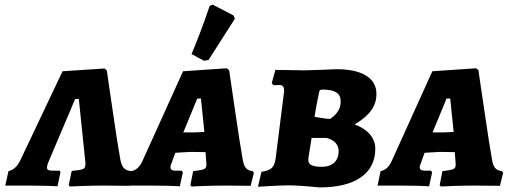

<svg xmlns="http://www.w3.org/2000/svg" viewBox="-20 -809 2236 838"><path d="M280 -1 293 -63Q322 -66 333.5 -68.5Q345 -71 349 -76.5Q353 -82 353 -96L352 -107L324 -377H308L191 -101Q185 -86 185 -78Q185 -70 191 -67Q197 -64 214 -64H240L244 -58L231 4Q219 3 183.5 2Q148 1 108 1H3L17 -62Q50 -70 68 -108L253 -498L436 -510L446 -502Q453 -455 473.5 -314.5Q494 -174 505 -114Q510 -87 520.5 -75.5Q531 -64 554 -62L558 -55L545 2L435 1Q389 1 343.5 2.5Q298 4 285 5Z M1083 -62 1088 -55 1074 2 965 1Q919 1 874 2.5Q829 4 816 5L811 -1L823 -62Q860 -66 870.5 -71Q881 -76 881 -90Q881 -100 880 -106L877 -145L813 -146Q801 -146 775 -144Q749 -142 745 -142L730 -100Q724 -88 724 -78Q724 -64 747 -64H773L778 -57L765 4Q753 3 718 2Q683 1 643 1H540L553 -62Q585 -68 602 -107L779 -498L970 -511L980 -503Q987 -456 1007.5 -316Q1028 -176 1039 -115Q1043 -88 1053 -76Q1063 -64 1083 -62ZM825 -231Q836 -231 872 -233L857 -379H841L780 -231ZM890 -547 870 -544 816 -573Q857 -670 895 -783L908 -789L1000 -741L1005 -727Z M1106 6 1121 -59Q1154 -64 1166.5 -76Q1179 -88 1183 -117L1219 -402Q1220 -406 1220 -413Q1220 -438 1201 -438L1174 -437L1166 -446L1182 -504L1311 -502Q1344 -503 1387.5 -504.5Q1431 -506 1449 -507Q1532 -507 1577.5 -479Q1623 -451 1623 -399Q1623 -359 1600 -327Q1577 -295 1528 -266Q1571 -250 1594.5 -222.5Q1618 -195 1618 -160Q1618 -79 1555 -35Q1492 9 1374 9Q1348 6 1306 3Q1264 0 1245 0Q1214 0 1167.5 2.5Q1121 5 1106 6ZM1419 -290Q1419 -288 1432.5 -298.5Q1446 -309 1456.5 -326Q1467 -343 1467 -367Q1467 -393 1448 -405.5Q1429 -418 1389 -418Q1381 -418 1377.5 -416Q1374 -414 1373 -407Q1365 -371 1356 -319Q1354 -303 1353 -299Q1361 -298 1384.5 -294Q1408 -290 1419 -290ZM1326 -119Q1323 -99 1336.5 -90Q1350 -81 1384 -81Q1419 -81 1438.5 -99Q1458 -117 1458 -149Q1458 -192 1406 -207H1340Z M2171 -62 2176 -55 2162 2 2053 1Q2007 1 1962 2.5Q1917 4 1904 5L1899 -1L1911 -62Q1948 -66 1958.5 -71Q1969 -76 1969 -90Q1969 -100 1968 -106L1965 -145L1901 -146Q1889 -146 1863 -144Q1837 -142 1833 -142L1818 -100Q1812 -88 1812 -78Q1812 -64 1835 -64H1861L1866 -57L1853 4Q1841 3 1806 2Q1771 1 1731 1H1628L1641 -62Q1673 -68 1690 -107L1867 -498L2058 -511L2068 -503Q2075 -456 2095.5 -316Q2116 -176 2127 -115Q2131 -88 2141 -76Q2151 -64 2171 -62ZM1913 -231Q1924 -231 1960 -233L1945 -379H1929L1868 -231Z"/></svg>

Font: Alegreya SC ExtraBold
Style: Italic
Weight: 800
Italic angle: -7°
Designer: Juan Pablo del Peral
Foundry: Huerta Tipografica
Version: Version 2.007; ttfautohint (v1.6)